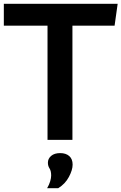

<svg xmlns="http://www.w3.org/2000/svg" viewBox="-26 -730 634 1002"><path d="M588 -710 572 -596H352V0H222V-596H-6V-710ZM220 252Q231 233 236 216Q241 199 241 186Q241 162 232.5 149Q224 136 224 119Q224 98 241 83.5Q258 69 288 69Q318 69 335.5 84.5Q353 100 353 129Q353 157 333.5 193.5Q314 230 278 252Z"/></svg>

Font: Livvic SemiBold
Style: Regular
Weight: 600
Designer: Jacques Le Bailly, Baron von Fonthausen
Version: Version 1.001; ttfautohint (v1.8.2)